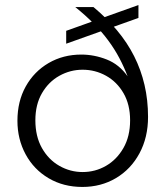

<svg xmlns="http://www.w3.org/2000/svg" viewBox="-20 -728 655 760"><path d="M306 12Q231 12 172.5 -22.5Q114 -57 81.5 -117Q49 -177 49 -250Q49 -327 82 -386Q115 -445 172.5 -478.5Q230 -512 302 -512Q353 -512 402.5 -492.5Q452 -473 485 -426Q471 -463 452.5 -498Q434 -533 409 -567Q384 -601 351.5 -634Q319 -667 278 -700H350Q403 -656 443.5 -607.5Q484 -559 511 -505.5Q538 -452 552 -392Q566 -332 566 -265Q566 -184 532 -121Q498 -58 439 -23Q380 12 306 12ZM307 -47Q357 -47 399.5 -71.5Q442 -96 468.5 -142Q495 -188 495 -252Q495 -314 469 -359Q443 -404 400 -428Q357 -452 307 -452Q258 -452 215 -428Q172 -404 146 -359Q120 -314 120 -252Q120 -188 146 -142Q172 -96 215 -71.5Q258 -47 307 -47ZM242 -555V-606L528 -708V-657Z"/></svg>

Font: DM Sans 16pt Light
Style: Regular
Weight: 300
Version: Version 4.004;gftools[0.9.30]